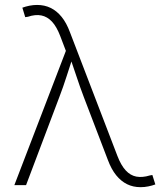

<svg xmlns="http://www.w3.org/2000/svg" viewBox="-20 -756 668 784"><path d="M38.6 0 249 -548.3 226.1 -608.4Q211.4 -647 192.4 -667.5Q173.3 -688 148.9 -692.9Q124.5 -697.8 93.8 -687.5L83 -686L71.3 -724.6Q84.5 -729.5 100.1 -732.7Q115.7 -735.8 131.3 -735.8Q162.1 -735.8 187 -723.6Q211.9 -711.4 231.7 -687Q251.5 -662.6 265.6 -624.5L459.5 -119.1Q474.1 -81.1 493.2 -60.3Q512.2 -39.6 536.6 -34.9Q561 -30.3 591.8 -39.6L602.1 -41.5L614.3 -2.9Q601.1 2 585.7 5.1Q570.3 8.3 554.2 8.3Q523.4 8.3 498.8 -3.9Q474.1 -16.1 454.3 -40.5Q434.6 -64.9 420.4 -103L322.3 -359.4Q306.2 -401.9 292.5 -443.4Q278.8 -484.9 264.2 -526.9H278.8Q265.1 -485.8 251.7 -443.6Q238.3 -401.4 222.2 -359.4L86.4 0Z"/></svg>

Font: Inter 16pt ExtraLight
Style: Regular
Weight: 250
Version: Version 4.001;git-66647c0bb